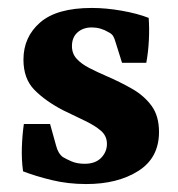

<svg xmlns="http://www.w3.org/2000/svg" viewBox="-20 -453 447 483"><path d="M38 -22Q34 -51 35 -82Q36 -113 40 -141H106L121 -87Q126 -67 138 -58Q146 -53 160 -47Q174 -41 193 -41Q220 -41 234.5 -56Q249 -71 249 -91Q249 -111 234 -124Q219 -137 194 -149Q169 -161 138 -176Q94 -199 66.5 -227Q39 -255 39 -303Q39 -360 81 -396.5Q123 -433 211 -433Q247 -433 286.5 -426Q326 -419 354 -408Q356 -382 354.5 -352Q353 -322 348 -295H287L271 -346Q268 -357 264.5 -362.5Q261 -368 253 -372Q243 -378 232.5 -381Q222 -384 211 -384Q189 -384 175 -371.5Q161 -359 161 -337Q161 -318 173 -305Q185 -292 204.5 -282Q224 -272 247 -262Q282 -247 312.5 -229.5Q343 -212 361.5 -186.5Q380 -161 380 -121Q380 -56 328 -23Q276 10 197 10Q151 10 110 0Q69 -10 38 -22Z"/></svg>

Font: Rasa
Style: Regular
Weight: 400
Designer: Anna Giedrys (Yrsa+Rasa design), David Brezina (Yrsa art-direction, Rasa art-direction, design)
Foundry: Rosetta Type Foundry
Version: Version 2.004